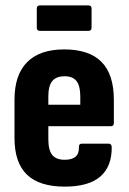

<svg xmlns="http://www.w3.org/2000/svg" viewBox="-20 -687 479 715"><path d="M221 8Q127 8 80.5 -36.5Q34 -81 34 -173V-316Q34 -408 81 -455.5Q128 -503 219 -503Q312 -503 358 -456.5Q404 -410 404 -315V-229Q404 -217 393 -217H160V-169Q160 -128 174.5 -110Q189 -92 221 -92Q248 -92 261.5 -103.5Q275 -115 274 -141Q274 -152 285 -152H385Q395 -152 396 -140Q397 -67 353.5 -29.5Q310 8 221 8ZM160 -297H279V-328Q279 -367 265 -385Q251 -403 221 -403Q189 -403 174.5 -385Q160 -367 160 -328ZM129 -572Q117 -572 117 -584V-655Q117 -667 129 -667H309Q321 -667 321 -655V-584Q321 -572 309 -572Z"/></svg>

Font: Sofia Sans Condensed ExtraBold
Style: Regular
Weight: 800
Designer: Botio Nikoltchev, Ani Petrova
Foundry: lettersoup
Version: Version 4.101